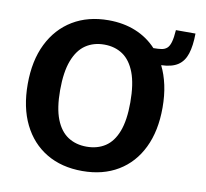

<svg xmlns="http://www.w3.org/2000/svg" viewBox="-82 -832 999 932"><g transform="rotate(10 417.5 -366.0)"><path d="M381.5 10Q279 10 204.2 -34.8Q129.5 -79.5 88.8 -162.2Q48 -245 48 -360Q48 -475.5 89.2 -559Q130.5 -642.5 205.5 -687.8Q280.5 -733 381.5 -733Q455.5 -733 515.5 -708.5Q575.5 -684 618.5 -637.5Q642 -637.5 658.2 -640Q674.5 -642.5 685.2 -652Q696 -661.5 702.2 -683Q708.5 -704.5 711 -742.5H807.5Q807 -682 794.2 -642.5Q781.5 -603 751.8 -583.5Q722 -564 670 -562.5Q690.5 -521.5 701.5 -470.8Q712.5 -420 712.5 -360Q712.5 -245.5 672.2 -162.5Q632 -79.5 557.5 -34.8Q483 10 381.5 10ZM381.5 -110Q434.5 -110 473.2 -135.2Q512 -160.5 533 -215.2Q554 -270 554 -358Q554 -448.5 532.8 -504.5Q511.5 -560.5 472.8 -586.8Q434 -613 381.5 -613Q329 -613 290 -586.8Q251 -560.5 229.5 -504.2Q208 -448 208 -358Q208 -269.5 229.5 -215Q251 -160.5 290 -135.2Q329 -110 381.5 -110Z"/></g></svg>

Font: Public Sans Thin
Style: Bold
Weight: 700
Version: Version 2.001